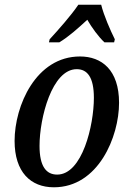

<svg xmlns="http://www.w3.org/2000/svg" viewBox="-20 -786 551 816"><path d="M191 -619 188 -606H232C272 -630 312 -666 351 -702C370 -669 399 -629 424 -606H465L468 -619C449 -657 421 -721 410 -766H313C283 -721 226 -657 191 -619ZM209 10C398 10 486 -205 486 -349C486 -489 412 -546 320 -546C133 -546 42 -337 42 -187C42 -55 110 10 209 10ZM223 -44C177 -44 148 -78 148 -166C148 -285 201 -492 306 -492C351 -492 379 -458 379 -370C379 -254 330 -44 223 -44Z"/></svg>

Font: Noto Serif Condensed Medium
Style: Italic
Weight: 500
Width: 3
Italic angle: -12°
Designer: Monotype Design Team
Foundry: Monotype Imaging Inc.
Version: Version 2.013